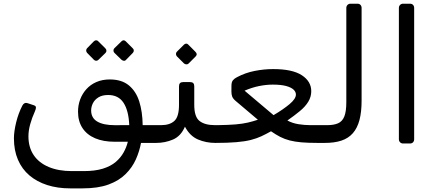

<svg xmlns="http://www.w3.org/2000/svg" viewBox="-20 -770 2360 1037"><path d="M358.9 247.4Q291 247.4 235.3 229.6Q179.6 211.8 139.2 177.7Q98.9 143.6 77.1 93Q55.2 42.4 55.2 -23.1Q55.2 -59 67.1 -108.3Q79 -157.6 100.9 -200Q105.6 -209 112.8 -212.5Q120.1 -216.1 132.1 -211.7L162.5 -201.6Q173.3 -198.1 174.1 -190.6Q174.9 -183.1 168.7 -169Q152.9 -134.1 143.2 -99.4Q133.6 -64.7 133.6 -34Q133.6 25.4 161.7 67.4Q189.9 109.4 242.9 131.8Q295.9 154.1 368.2 154.1H432.1Q493.1 154.1 535.5 141Q577.8 127.8 604.7 105Q631.6 82.1 647.4 53.7Q663.3 25.2 670.4 -4.4H599.2Q537.8 -4.4 493.3 -23.4Q448.9 -42.4 425.2 -78.8Q401.4 -115.2 401.4 -166.6Q401.4 -201.8 413 -232.9Q424.5 -263.9 446.5 -288.4Q468.4 -312.9 500.5 -326.9Q532.6 -340.9 572.8 -340.9Q636.8 -340.9 675.7 -309.1Q714.5 -277.3 732.1 -222Q749.6 -166.7 750.6 -94.1H837.9Q852.9 -94.1 852.9 -79.1V-28.1Q852.9 1.9 822.9 1.9H741.6Q733.2 47.4 713.7 91.1Q694.2 134.7 658.3 170.3Q622.5 205.9 565.9 226.7Q509.4 247.4 426 247.4ZM599.7 -93.9 678.1 -94.1Q674.9 -172.2 647.4 -214.5Q620 -256.9 564.2 -256.9Q531.6 -256.9 511.2 -243.9Q490.7 -230.9 481.5 -211.9Q472.3 -193 472.3 -173.5Q472.3 -132.8 505.6 -113.3Q538.9 -93.9 599.7 -93.9ZM511.1 -446.5Q506.6 -441.9 499.5 -441.8Q492.5 -441.7 486.8 -447.5L450.1 -484.9Q445.6 -490.5 445.4 -497Q445.2 -503.6 450.1 -509.3L486.8 -546.7Q492.5 -552.5 499.4 -552.4Q506.4 -552.3 511.1 -546.7L548.6 -509.3Q554.3 -504.4 554.8 -496.9Q555.3 -489.5 549.6 -483.9ZM660.4 -446.5Q655.4 -440.7 648.5 -441.7Q641.6 -442.7 636 -447.5L597.6 -484.9Q592.8 -489.7 592.8 -497.1Q592.8 -504.6 597.6 -509.3L636 -546.7Q641.6 -552.3 647.6 -552.4Q653.6 -552.5 659.4 -546.7L696.8 -509.3Q702.6 -504.4 702.7 -497Q702.7 -489.7 697 -483.9Z M823 1.9Q808 1.9 808 -13.9V-64.1Q808 -94.1 838 -94.1H850.6Q896.9 -94.1 921.8 -116.9Q946.8 -139.8 946.8 -203.6V-304.1Q946.8 -326.6 968.6 -326.6H1007.4Q1029.2 -326.6 1029.2 -304.1V-203.6Q1029.2 -138.6 1058 -116.3Q1086.8 -94.1 1140.4 -94.1H1158Q1173 -94.1 1173 -79.1V-28.1Q1173 1.9 1143 1.9Q1093.1 1.9 1049.5 -16.6Q1005.9 -35.1 978.9 -85.7Q956.6 -34.3 913.9 -16.2Q871.3 1.9 823 1.9ZM998.2 -426.6Q993.5 -421.9 986.3 -422.4Q979.1 -422.9 973.5 -427.6L935.3 -465.8Q930.4 -471.6 930.4 -478.6Q930.4 -485.6 935.3 -490.6L973.5 -528.7Q979.1 -534.3 985.8 -534.4Q992.5 -534.5 997.2 -528.7L1035.1 -490.6Q1048.9 -477.3 1036.4 -464.8Z M1142.2 1.9Q1136 1.9 1132 -1.7Q1128 -5.3 1128 -17.2V-70.6Q1128 -84.6 1136 -89.3Q1144 -94.1 1157.2 -94.1Q1214.5 -94.9 1252.5 -98.1Q1290.6 -101.4 1318.5 -107.9Q1346.5 -114.4 1372.8 -123.3L1252.1 -225.4Q1237.9 -237.7 1233.9 -248.9Q1229.9 -260.1 1229.9 -276.2L1230.1 -306.8Q1230.1 -326.6 1237.9 -336.2Q1245.7 -345.9 1259.6 -352.9Q1304 -376.7 1354.8 -386.8Q1405.7 -396.9 1455.6 -396.9Q1559.1 -396.9 1610.1 -363.7Q1661.1 -330.4 1661.1 -277.6Q1661.1 -246.9 1645 -220.6Q1629 -194.2 1599.7 -170.1Q1570.5 -145.9 1532.2 -119.2Q1558.7 -104.6 1591.7 -99.3Q1624.7 -94.1 1655.2 -94.1H1748.1Q1762.8 -94.1 1762.8 -79.5V-27.9Q1762.8 1.9 1732.7 1.9H1695.9Q1644.7 1.9 1608.4 -1.2Q1572.2 -4.3 1544.5 -11.5Q1516.9 -18.7 1493.3 -30.8Q1469.8 -42.9 1443.8 -60.9Q1417.1 -46 1391.8 -34.1Q1366.5 -22.3 1334.7 -14.1Q1302.8 -6 1256.6 -2.1Q1210.4 1.9 1142.2 1.9ZM1457.5 -148.1Q1509.3 -178.6 1543.7 -207.4Q1578 -236.2 1578.2 -258.9Q1578.4 -273.6 1565.7 -285.8Q1552.9 -297.9 1525.4 -305.5Q1497.8 -313 1452.9 -313Q1418.1 -313 1380.1 -305.4Q1342.1 -297.9 1300.9 -280.3Z M1733 1.9Q1718 1.9 1718 -13.1V-64.1Q1718 -94.1 1748 -94.1Q1783.1 -94.1 1805.9 -104.1Q1828.8 -114.1 1839.6 -140.8Q1850.5 -167.6 1850.5 -218.4V-727Q1850.5 -737 1857 -743.5Q1863.5 -750 1873.5 -750H1910Q1921 -750 1927 -743.5Q1933 -737 1933 -727V-226Q1933 -165.2 1921.5 -121.6Q1909.9 -78.1 1885.7 -50.5Q1861.4 -22.9 1823.6 -10.4Q1785.7 2.1 1733 1.9Z M2157.4 5Q2147.4 5 2140.9 -1.5Q2134.4 -8 2134.4 -18V-727Q2134.4 -737 2140.9 -743.5Q2147.4 -750 2157.4 -750H2193.9Q2204.9 -750 2210.9 -743.5Q2216.9 -737 2216.9 -727V-18Q2216.9 -8 2210.9 -1.5Q2204.9 5 2193.9 5Z"/></svg>

Font: Rubik Light
Style: Italic
Weight: 300
Italic angle: -12°
Designer: Hubert and Fischer
Foundry: Hubert and Fischer
Version: Version 2.300;gftools[0.9.30]